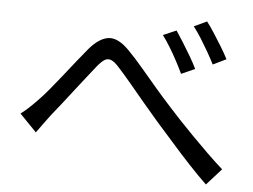

<svg xmlns="http://www.w3.org/2000/svg" viewBox="-51 -790 1101 836"><g transform="rotate(5 500.0 -372.0)"><path d="M46.8 -255.6Q65.7 -270.1 82.5 -285.6Q99.2 -301.2 118.9 -321.7Q139.2 -342.3 163.6 -371.6Q187.9 -400.9 214.7 -434.6Q241.4 -468.4 267.3 -501Q293.2 -533.7 315.4 -560.1Q359 -611.6 400.6 -616.6Q442.1 -621.5 491.6 -570.7Q521.9 -540 556 -499.6Q590.2 -459.1 625.5 -417.9Q660.8 -376.7 692.5 -342.1Q715 -316.9 744.1 -286Q773.3 -255 806.3 -221.5Q839.4 -187.9 873.9 -154.1Q908.4 -120.3 942.4 -90.3L877.8 -18.3Q840.2 -54.3 798.9 -98.6Q757.6 -142.8 718 -188.1Q678.5 -233.3 643.8 -271.7Q611.4 -308.7 576.8 -350.2Q542.3 -391.6 510.7 -429.3Q479.1 -467 455.7 -492.4Q434.6 -516.5 419.4 -522.2Q404.1 -527.9 390.5 -519.3Q376.9 -510.6 359.6 -489.4Q342.3 -467.5 318.9 -438Q295.6 -408.5 270.6 -376.3Q245.6 -344.1 221.9 -313.6Q198.2 -283 178.9 -259.9Q164 -239.6 147.9 -217.9Q131.8 -196.1 120.3 -179.8ZM692.2 -675Q704.7 -656.7 722.5 -628.3Q740.3 -599.9 758.1 -569.7Q775.8 -539.5 787.4 -515.3L728 -488.8Q715.6 -515.2 700.3 -543.9Q685 -572.5 668.2 -600.1Q651.5 -627.6 634.5 -650.3ZM821.2 -725.9Q834.8 -708.6 853.1 -680.4Q871.4 -652.2 889.6 -622.4Q907.8 -592.6 919.5 -569.3L861.8 -541.3Q848.5 -567.8 832.4 -595.7Q816.4 -623.6 799.3 -650.8Q782.1 -678 765.2 -699.7Z"/></g></svg>

Font: Noto Sans TC
Style: Regular
Weight: 100
Designer: Ryoko NISHIZUKA 西塚涼子 (kana, bopomofo & ideographs); Paul D. Hunt (Latin, Greek & Cyrillic); Sandoll Communications 산돌커뮤니
Foundry: Adobe
Version: Version 2.004;hotconv 1.0.118;makeotfexe 2.5.65603